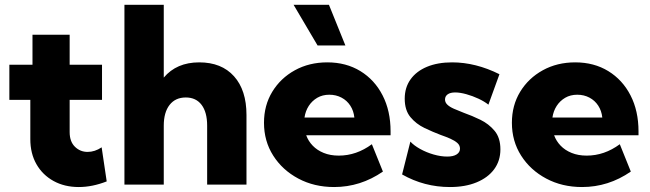

<svg xmlns="http://www.w3.org/2000/svg" viewBox="-20 -752 2647 782"><path d="M414.6 -13.2Q356 9.8 300.8 9.8Q242.7 9.8 198 -14.9Q153.3 -39.6 128.4 -83.3Q103.5 -127 103.5 -185.1V-345.2H18.1V-488.3H112.3V-610.4H263.7V-488.3H395.5V-345.2H263.7V-213.9Q263.7 -175.3 285.2 -154.3Q306.6 -133.3 336.9 -133.3Q366.2 -133.3 394 -151.9Z M486.8 0V-732.4H647V-436Q699.2 -498 791.5 -498Q882.3 -498 933.1 -441.4Q983.9 -384.8 983.9 -283.7V0H823.7V-240.2Q823.7 -294.9 801 -325Q778.3 -355 736.8 -355Q694.3 -355 670.7 -324.7Q647 -294.4 647 -240.2V0Z M1539.6 -53.2Q1448.2 9.8 1340.8 9.8Q1259.8 9.8 1195.1 -24.7Q1130.4 -59.1 1092.8 -118.2Q1055.2 -177.2 1055.2 -252Q1055.2 -322.8 1088.9 -378.2Q1122.6 -433.6 1180.9 -465.8Q1239.3 -498 1313 -498Q1389.6 -498 1447.8 -462.4Q1505.9 -426.8 1538.3 -363.5Q1570.8 -300.3 1570.8 -216.8V-201.2H1227.1Q1235.8 -177.2 1253.7 -158.7Q1271.5 -140.1 1298.3 -129.2Q1325.2 -118.2 1359.9 -118.2Q1431.6 -118.2 1494.6 -164.6ZM1220.2 -273.4H1423.3Q1420.4 -300.8 1406.7 -321.8Q1393.1 -342.8 1370.8 -354.5Q1348.6 -366.2 1321.3 -366.2Q1293.5 -366.2 1272.2 -353.8Q1251 -341.3 1237.5 -320.6Q1224.1 -299.8 1220.2 -273.4ZM1386.7 -566.9H1273.4L1175.8 -732.4H1319.8Z M1617.7 -41.5 1651.4 -175.3Q1665.5 -159.7 1690.9 -145.5Q1716.3 -131.3 1745.8 -122.8Q1775.4 -114.3 1801.3 -114.3Q1826.2 -114.3 1839.8 -123Q1853.5 -131.8 1853.5 -146.5Q1853.5 -160.2 1842.8 -169.7Q1832 -179.2 1814.5 -187Q1796.9 -194.8 1774.4 -202.6Q1743.2 -214.4 1709 -230.7Q1674.8 -247.1 1651.6 -275.1Q1628.4 -303.2 1628.4 -350.1Q1628.4 -395.5 1652.1 -428.7Q1675.8 -461.9 1719.2 -480Q1762.7 -498 1821.3 -498Q1917.5 -498 2014.2 -449.7L1969.2 -325.7Q1953.6 -338.4 1929.2 -349.9Q1904.8 -361.3 1879.2 -368.4Q1853.5 -375.5 1834 -375.5Q1814 -375.5 1803.2 -367.7Q1792.5 -359.9 1792.5 -346.7Q1792.5 -335 1801.8 -325.9Q1811 -316.9 1828.6 -309.1Q1846.2 -301.3 1869.1 -292.5Q1902.3 -280.8 1936.5 -264.2Q1970.7 -247.6 1994.4 -219.2Q2018.1 -190.9 2018.1 -143.6Q2018.1 -97.2 1992.7 -62.7Q1967.3 -28.3 1921.1 -9.3Q1875 9.8 1812.5 9.8Q1708 9.8 1617.7 -41.5Z M2549.3 -53.2Q2458 9.8 2350.6 9.8Q2269.5 9.8 2204.8 -24.7Q2140.1 -59.1 2102.5 -118.2Q2064.9 -177.2 2064.9 -252Q2064.9 -322.8 2098.6 -378.2Q2132.3 -433.6 2190.7 -465.8Q2249 -498 2322.8 -498Q2399.4 -498 2457.5 -462.4Q2515.6 -426.8 2548.1 -363.5Q2580.6 -300.3 2580.6 -216.8V-201.2H2236.8Q2245.6 -177.2 2263.4 -158.7Q2281.2 -140.1 2308.1 -129.2Q2335 -118.2 2369.6 -118.2Q2441.4 -118.2 2504.4 -164.6ZM2230 -273.4H2433.1Q2430.2 -300.8 2416.5 -321.8Q2402.8 -342.8 2380.6 -354.5Q2358.4 -366.2 2331.1 -366.2Q2303.2 -366.2 2282 -353.8Q2260.7 -341.3 2247.3 -320.6Q2233.9 -299.8 2230 -273.4Z"/></svg>

Font: Kumbh Sans ExtraBold
Style: Regular
Weight: 800
Version: Version 1.005